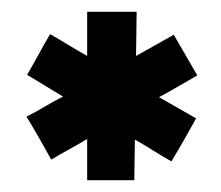

<svg xmlns="http://www.w3.org/2000/svg" viewBox="-20 -740 375 326"><path d="M128 -504Q113 -495 97.5 -486.5Q82 -478 67 -469Q57 -487 46.5 -505.5Q36 -524 25 -542Q41 -550 56 -559Q71 -568 87 -576Q72 -585 56.5 -594.5Q41 -604 26 -613Q36 -630 45.5 -647.5Q55 -665 65 -682Q81 -673 96.5 -663.5Q112 -654 128 -645V-720H212Q212 -701 211.5 -682.5Q211 -664 211 -645Q227 -654 243 -663Q259 -672 275 -681Q285 -664 295 -646.5Q305 -629 315 -612Q299 -603 283 -593.5Q267 -584 250 -575Q266 -566 281.5 -557Q297 -548 313 -539Q303 -521 292.5 -502.5Q282 -484 271 -466Q255 -475 240 -484.5Q225 -494 209 -503Q209 -486 208.5 -468.5Q208 -451 208 -434H128Z"/></svg>

Font: Reem Kufi
Style: Regular
Weight: 400
Designer: Khaled Hosny
Version: Version 1.6